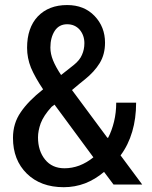

<svg xmlns="http://www.w3.org/2000/svg" viewBox="-20 -742 612 772"><path d="M32.2 -187.5Q32.2 -246.1 63.5 -291Q93.8 -335.9 153.3 -382.8Q121.1 -430.7 104.5 -469.7Q88.9 -508.8 88.9 -549.8Q88.9 -629.9 131.8 -675.8Q175.8 -721.7 250 -721.7Q318.4 -721.7 360.4 -677.7Q402.3 -633.8 402.3 -570.3Q402.3 -523.4 380.9 -488.3Q359.4 -453.1 320.3 -421.9Q302.7 -408.2 269.5 -379.9Q304.7 -332 412.1 -187.5Q413.1 -188.5 415 -188.5Q429.7 -216.8 438.5 -252.9Q447.3 -289.1 447.3 -329.1Q473.6 -329.1 527.3 -329.1Q527.3 -265.6 511.7 -212.9Q496.1 -159.2 464.8 -117.2Q494.1 -78.1 551.8 0Q523.4 0 436.5 0Q426.8 -12.7 398.4 -50.8Q362.3 -20.5 322.3 -4.9Q281.2 10.7 236.3 10.7Q143.6 10.7 87.9 -43.9Q32.2 -98.6 32.2 -187.5ZM239.3 -65.4Q269.5 -65.4 298.8 -76.2Q329.1 -87.9 355.5 -109.4Q302.7 -180.7 199.2 -321.3Q196.3 -319.3 187.5 -312.5Q155.3 -277.3 143.6 -246.1Q132.8 -215.8 132.8 -189.5Q132.8 -135.7 161.1 -100.6Q189.5 -65.4 239.3 -65.4ZM182.6 -550.8Q182.6 -525.4 193.4 -499Q204.1 -472.7 225.6 -440.4Q242.2 -453.1 276.4 -480.5Q300.8 -500 309.6 -521.5Q319.3 -543 319.3 -568.4Q319.3 -599.6 300.8 -622.1Q281.2 -644.5 250 -644.5Q217.8 -644.5 200.2 -618.2Q182.6 -590.8 182.6 -550.8Z"/></svg>

Font: Noto Sans Hebrew DECATHLON 
Style: Regular
Weight: 400
Designer: Monotype Design team
Version: Version 1.03 uh